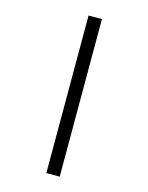

<svg xmlns="http://www.w3.org/2000/svg" viewBox="-139 -909 879 1137"><g transform="rotate(15 300.0 -340.0)"><path d="M259 143V-823H341V143Z"/></g></svg>

Font: Bmono
Style: Regular
Weight: 400
Monospace: yes
Designer: Belleve Invis
Foundry: Belleve Invis
Version: Version 11.2.2; ttfautohint (v1.8.2)